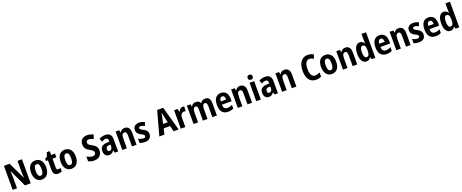

<svg xmlns="http://www.w3.org/2000/svg" viewBox="247 -3055 12908 5359"><g transform="rotate(-20 6700.5 -375.5)"><path d="M608 0V-714H476V-385C477 -337 480 -279 483 -213H480L241 -714H72V0H202V-333C201 -382 199 -441 194 -511H198L437 0Z M1168 -275C1168 -456 1078 -557 944 -557C791 -557 718 -445 718 -275C718 -112 796 10 942 10C1097 10 1168 -114 1168 -275ZM856 -273C856 -388 882 -444 943 -444C1004 -444 1029 -388 1029 -275C1029 -160 1004 -103 943 -103C882 -103 856 -161 856 -273Z M1466 -106C1432 -106 1415 -126 1415 -169V-438H1530V-547H1415V-662H1325L1290 -544L1221 -505V-438H1280V-165C1280 -41 1329 10 1424 10C1468 10 1507 0 1537 -15V-121C1512 -111 1488 -106 1466 -106Z M2047 -275C2047 -456 1957 -557 1823 -557C1670 -557 1597 -445 1597 -275C1597 -112 1675 10 1821 10C1976 10 2047 -114 2047 -275ZM1735 -273C1735 -388 1761 -444 1822 -444C1883 -444 1908 -388 1908 -275C1908 -160 1883 -103 1822 -103C1761 -103 1735 -161 1735 -273Z M2727 -206C2727 -305 2676 -360 2581 -412C2497 -458 2470 -478 2470 -529C2470 -570 2497 -599 2547 -599C2588 -599 2631 -585 2683 -557L2725 -678C2666 -707 2608 -724 2545 -724C2411 -725 2329 -646 2330 -522C2330 -404 2398 -356 2476 -312C2556 -267 2585 -242 2585 -194C2585 -150 2558 -116 2500 -116C2445 -116 2381 -138 2324 -171V-30C2379 -2 2437 10 2501 10C2641 10 2727 -77 2727 -206Z M3023 -557C2954 -557 2889 -540 2838 -510L2878 -412C2924 -437 2965 -451 3002 -451C3047 -451 3070 -422 3070 -363V-341L2994 -338C2863 -332 2793 -276 2793 -162C2793 -65 2840 10 2933 10C3005 10 3043 -16 3081 -73H3084L3107 0H3205V-363C3205 -492 3141 -557 3023 -557ZM3026 -252 3070 -254V-205C3070 -137 3034 -96 2986 -96C2951 -96 2931 -117 2931 -166C2931 -219 2959 -249 3026 -252Z M3594 -557C3535 -557 3486 -530 3459 -477H3451L3435 -547H3329V0H3464V-261C3464 -387 3486 -440 3552 -440C3600 -440 3617 -400 3617 -323V0H3753V-360C3753 -491 3693 -557 3594 -557Z M4195 -161C4195 -249 4145 -291 4070 -329C3994 -370 3980 -381 3980 -409C3980 -435 3998 -450 4034 -450C4074 -450 4112 -433 4150 -412L4189 -514C4137 -542 4087 -557 4030 -557C3917 -557 3847 -500 3847 -403C3847 -319 3888 -273 3967 -234C4048 -195 4060 -178 4060 -151C4060 -119 4039 -102 3995 -102C3947 -102 3890 -122 3848 -146V-21C3894 0 3942 10 4002 10C4125 10 4195 -50 4195 -161Z M4852 0H5003L4804 -715H4625L4428 0H4580L4621 -171H4811ZM4742 -475 4785 -293H4647L4689 -476C4698 -515 4711 -571 4716 -607C4722 -570 4734 -518 4742 -475Z M5324 -557C5265 -557 5221 -509 5196 -456H5190L5170 -547H5066V0H5202V-279C5202 -369 5247 -418 5313 -418C5330 -418 5346 -416 5359 -411L5370 -551C5354 -555 5338 -557 5324 -557Z M5986 -557C5925 -557 5879 -531 5852 -478H5842C5821 -526 5779 -557 5711 -557C5650 -557 5599 -530 5575 -477H5567L5551 -547H5445V0H5580V-260C5580 -377 5599 -440 5663 -440C5705 -440 5724 -402 5724 -322V0H5860V-276C5860 -385 5881 -440 5941 -440C5983 -440 6004 -401 6004 -321V0H6139V-359C6139 -494 6088 -557 5986 -557Z M6455 -556C6317 -556 6239 -456 6239 -270C6239 -92 6318 10 6473 10C6538 10 6588 -2 6635 -28V-138C6584 -109 6540 -98 6487 -98C6413 -98 6375 -144 6374 -236H6662V-309C6662 -462 6586 -556 6455 -556ZM6457 -453C6508 -453 6535 -405 6535 -332H6375C6378 -417 6410 -453 6457 -453Z M7025 -557C6966 -557 6917 -530 6890 -477H6882L6866 -547H6760V0H6895V-261C6895 -387 6917 -440 6983 -440C7031 -440 7048 -400 7048 -323V0H7184V-360C7184 -491 7124 -557 7025 -557Z M7376 -761C7329 -761 7302 -739 7302 -687C7302 -637 7331 -614 7376 -614C7422 -614 7450 -637 7450 -687C7450 -738 7424 -761 7376 -761ZM7444 -547H7308V0H7444Z M7770 -557C7701 -557 7636 -540 7585 -510L7625 -412C7671 -437 7712 -451 7749 -451C7794 -451 7817 -422 7817 -363V-341L7741 -338C7610 -332 7540 -276 7540 -162C7540 -65 7587 10 7680 10C7752 10 7790 -16 7828 -73H7831L7854 0H7952V-363C7952 -492 7888 -557 7770 -557ZM7773 -252 7817 -254V-205C7817 -137 7781 -96 7733 -96C7698 -96 7678 -117 7678 -166C7678 -219 7706 -249 7773 -252Z M8341 -557C8282 -557 8233 -530 8206 -477H8198L8182 -547H8076V0H8211V-261C8211 -387 8233 -440 8299 -440C8347 -440 8364 -400 8364 -323V0H8500V-360C8500 -491 8440 -557 8341 -557Z M9098 -604C9143 -604 9184 -587 9224 -562L9266 -678C9211 -709 9152 -724 9091 -724C8912 -724 8812 -570 8812 -356C8812 -126 8906 10 9085 10C9146 10 9196 -2 9243 -26V-149C9195 -127 9151 -111 9103 -111C9007 -111 8958 -198 8958 -355C8958 -502 9005 -604 9098 -604Z M9782 -275C9782 -456 9692 -557 9558 -557C9405 -557 9332 -445 9332 -275C9332 -112 9410 10 9556 10C9711 10 9782 -114 9782 -275ZM9470 -273C9470 -388 9496 -444 9557 -444C9618 -444 9643 -388 9643 -275C9643 -160 9618 -103 9557 -103C9496 -103 9470 -161 9470 -273Z M10148 -557C10089 -557 10040 -530 10013 -477H10005L9989 -547H9883V0H10018V-261C10018 -387 10040 -440 10106 -440C10154 -440 10171 -400 10171 -323V0H10307V-360C10307 -491 10247 -557 10148 -557Z M10582 10C10643 10 10679 -16 10710 -63H10717L10738 0H10845V-760H10710V-575C10710 -547 10713 -512 10716 -477H10711C10682 -528 10639 -557 10580 -557C10473 -557 10407 -454 10407 -273C10407 -93 10472 10 10582 10ZM10625 -102C10573 -102 10544 -159 10544 -274C10544 -383 10572 -441 10624 -441C10688 -441 10713 -390 10713 -283V-256C10712 -151 10686 -102 10625 -102Z M11163 -556C11025 -556 10947 -456 10947 -270C10947 -92 11026 10 11181 10C11246 10 11296 -2 11343 -28V-138C11292 -109 11248 -98 11195 -98C11121 -98 11083 -144 11082 -236H11370V-309C11370 -462 11294 -556 11163 -556ZM11165 -453C11216 -453 11243 -405 11243 -332H11083C11086 -417 11118 -453 11165 -453Z M11733 -557C11674 -557 11625 -530 11598 -477H11590L11574 -547H11468V0H11603V-261C11603 -387 11625 -440 11691 -440C11739 -440 11756 -400 11756 -323V0H11892V-360C11892 -491 11832 -557 11733 -557Z M12334 -161C12334 -249 12284 -291 12209 -329C12133 -370 12119 -381 12119 -409C12119 -435 12137 -450 12173 -450C12213 -450 12251 -433 12289 -412L12328 -514C12276 -542 12226 -557 12169 -557C12056 -557 11986 -500 11986 -403C11986 -319 12027 -273 12106 -234C12187 -195 12199 -178 12199 -151C12199 -119 12178 -102 12134 -102C12086 -102 12029 -122 11987 -146V-21C12033 0 12081 10 12141 10C12264 10 12334 -50 12334 -161Z M12619 -556C12481 -556 12403 -456 12403 -270C12403 -92 12482 10 12637 10C12702 10 12752 -2 12799 -28V-138C12748 -109 12704 -98 12651 -98C12577 -98 12539 -144 12538 -236H12826V-309C12826 -462 12750 -556 12619 -556ZM12621 -453C12672 -453 12699 -405 12699 -332H12539C12542 -417 12574 -453 12621 -453Z M13075 10C13136 10 13172 -16 13203 -63H13210L13231 0H13338V-760H13203V-575C13203 -547 13206 -512 13209 -477H13204C13175 -528 13132 -557 13073 -557C12966 -557 12900 -454 12900 -273C12900 -93 12965 10 13075 10ZM13118 -102C13066 -102 13037 -159 13037 -274C13037 -383 13065 -441 13117 -441C13181 -441 13206 -390 13206 -283V-256C13205 -151 13179 -102 13118 -102Z"/></g></svg>

Font: Noto Sans Armenian Condensed
Style: Bold
Weight: 700
Width: 3
Designer: Monotype Design Team
Foundry: Monotype Imaging Inc.
Version: Version 2.008